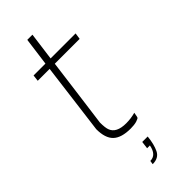

<svg xmlns="http://www.w3.org/2000/svg" viewBox="-286 -719 972 972"><g transform="rotate(-45 200.0 -233.0)"><path d="M159 214 162 194Q205 194 216 137H196L201 97H240Q235 148 219 181Q203 214 159 214ZM208 8Q142 8 112 -20.5Q82 -49 82 -113Q83 -125 131 -496H46L50 -530H135L155 -680H192L172 -530H351L346 -496H168L145 -320Q119 -129 119 -124Q119 -88 125 -71Q140 -27 211 -27Q245 -27 277 -36Q275 -26 274 -19Q273 -12 271 -7.5Q269 -3 256 1L251 3Q233 8 208 8Z"/></g></svg>

Font: Tanohe Sans ExtraLight
Style: Italic
Weight: 200
Designer: Village Type and Design LLC & Cristiano Sobral
Foundry: Cooper Hewitt Smithsonian Design Museum
Version: Version 1.00;September 29, 2021;FontCreator 13.0.0.2655 64-b